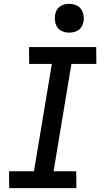

<svg xmlns="http://www.w3.org/2000/svg" viewBox="-20 -980 540 1000"><path d="M378 0H28L27 -88H157L250 -647H132L131 -735H481L482 -647H352L259 -88H377ZM340 -810Q323 -810 306 -816.5Q289 -823 279.5 -836.5Q270 -850 267 -867.5Q264 -885 267 -903Q269 -916 275.5 -927.5Q282 -939 292.5 -946.5Q303 -954 315.5 -957Q328 -960 341 -960Q358 -960 375 -953.5Q392 -947 401.5 -933.5Q411 -920 414.5 -902.5Q418 -885 415 -867Q412 -854 406 -842.5Q400 -831 389 -823.5Q378 -816 365.5 -813Q353 -810 340 -810Z"/></svg>

Font: Iosevka Term Curly Semibold
Style: Italic
Weight: 600
Italic angle: -9°
Designer: Belleve Invis
Foundry: Belleve Invis
Version: Version 32.3.0